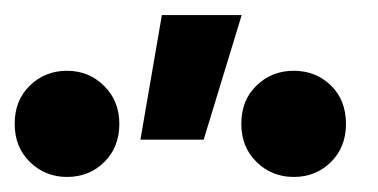

<svg xmlns="http://www.w3.org/2000/svg" viewBox="-316 -822 502 255"><path d="M-129.5 -636.5 -101 -802H5L-45.5 -636.5ZM-227 -587Q-256 -587 -276.2 -606.8Q-296.5 -626.5 -296.5 -657.5Q-296.5 -689 -276.2 -708.5Q-256 -728 -227 -728Q-198 -728 -177.8 -708Q-157.5 -688 -157.5 -657.5Q-157.5 -626.5 -177.5 -606.8Q-197.5 -587 -227 -587ZM74 -587Q45 -587 24.8 -606.8Q4.5 -626.5 4.5 -657.5Q4.5 -689 24.8 -708.5Q45 -728 74 -728Q103.5 -728 123.5 -708.5Q143.5 -689 143.5 -657.5Q143.5 -626.5 123.5 -606.8Q103.5 -587 74 -587Z"/></svg>

Font: Geologica Medium
Style: Regular
Weight: 500
Designer: Sindre Bremnes, Frode Helland
Foundry: Monokrom Skriftforlag AS
Version: Version 1.010;gftools[0.9.28]